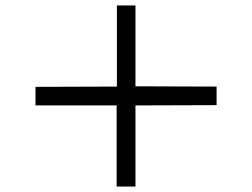

<svg xmlns="http://www.w3.org/2000/svg" viewBox="-20 -707 923 703"><path d="M476 -24H407V-321H110V-389L408 -390V-687H476V-391L773 -390V-322L476 -321Z"/></svg>

Font: Zen Kaku Gothic Antique Medium
Style: Regular
Weight: 500
Designer: Yoshimichi Ohira
Foundry: Positype
Version: Version 1.002